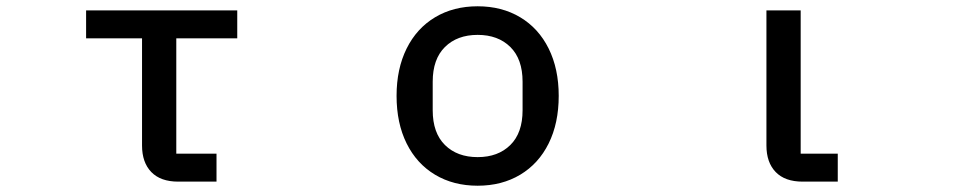

<svg xmlns="http://www.w3.org/2000/svg" viewBox="-20 -578 3040 611"><path d="M547 0Q491 0 461.5 -30.5Q432 -61 432 -115V-456H254V-545H735V-456H541V-89H669V0Z M1242 -273Q1242 -359 1274 -423.5Q1306 -488 1364.5 -523Q1423 -558 1500 -558Q1577 -558 1635.5 -523Q1694 -488 1726 -423.5Q1758 -359 1758 -273Q1758 -186 1726 -121.5Q1694 -57 1635.5 -22Q1577 13 1500 13Q1423 13 1364.5 -22Q1306 -57 1274 -121.5Q1242 -186 1242 -273ZM1643 -227V-318Q1643 -390 1604 -428.5Q1565 -467 1500 -467Q1435 -467 1396 -428.5Q1357 -390 1357 -318V-227Q1357 -155 1396 -116.5Q1435 -78 1500 -78Q1565 -78 1604 -116.5Q1643 -155 1643 -227Z M2534 0Q2478 0 2448.5 -30.5Q2419 -61 2419 -115V-545H2528V-89H2646V0Z"/></svg>

Font: IBM Plex Sans JP Medium
Style: Regular
Weight: 500
Designer: Mike Abbink; Paul van der Laan; Pieter van Rosmalen; Wujin Sim; Yejin Wi; Jinhee Kim; Boomi Park; Yona Kim; Kichan Ma
Foundry: Sandoll Inc.
Version: Version 1.001